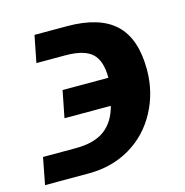

<svg xmlns="http://www.w3.org/2000/svg" viewBox="-96 -607 660 686"><g transform="rotate(-15 233.5 -264.0)"><path d="M71.3 -429.2 90.8 -528.3H210.4Q331.1 -528.3 388.9 -473.9Q446.8 -419.4 446.8 -304.7Q446.8 -221.2 408.9 -150.4Q371.1 -79.6 303.7 -39.8Q236.3 0 149.9 0H-11.7L7.3 -99.1H127.9Q197.3 -99.1 235.6 -127.7Q273.9 -156.2 288.6 -212.9H117.2L136.7 -312H306.2Q306.2 -375.5 276.9 -402.3Q247.6 -429.2 178.2 -429.2Z"/></g></svg>

Font: Liberation Sans
Style: Bold Italic
Weight: 700
Italic angle: -12°
Designer: Steve Matteson
Foundry: Ascender Corporation
Version: Version 2.1.5